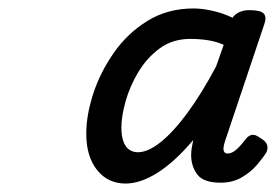

<svg xmlns="http://www.w3.org/2000/svg" viewBox="-20 -965 652 454"><path d="M277 -531Q235 -531 209.5 -563Q184 -595 184 -649Q184 -693 200.5 -743.5Q217 -794 249 -840Q281 -886 328.5 -915.5Q376 -945 438 -945Q458 -945 482.5 -939.5Q507 -934 530 -923L532 -926Q538 -933 547.5 -937Q557 -941 570 -941Q596 -941 603.5 -933Q611 -925 605 -908L512 -631Q509 -622 508.5 -615.5Q508 -609 510.5 -605.5Q513 -602 518 -602Q528 -602 538 -610.5Q548 -619 561 -636Q567 -644 575 -646Q583 -648 595 -639Q609 -631 611.5 -622.5Q614 -614 610 -605Q602 -592 587.5 -575Q573 -558 551.5 -545.5Q530 -533 502 -533Q461 -533 446.5 -552.5Q432 -572 432 -598Q432 -607 433.5 -616Q435 -625 437 -634Q393 -582 352.5 -556.5Q312 -531 277 -531ZM267 -663Q267 -645 271.5 -631.5Q276 -618 285 -611.5Q294 -605 306 -605Q330 -605 360 -629Q390 -653 423.5 -698.5Q457 -744 491 -808L509 -859Q491 -867 471 -870Q451 -873 430 -873Q388 -873 357.5 -850.5Q327 -828 307 -794.5Q287 -761 277 -725.5Q267 -690 267 -663Z"/></svg>

Font: Playwrite DE LA
Style: Regular
Weight: 400
Designer: Veronika Burian, José Scaglione
Foundry: TypeTogether
Version: Version 1.002